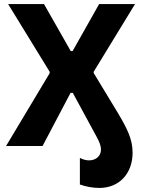

<svg xmlns="http://www.w3.org/2000/svg" viewBox="-20 -720 703 947"><path d="M634 33C634 -31 609 -83 562 -162L442 -360V-366L646 -700H469L338 -468H329L197 -700H20L225 -366V-359L10 0H190L328 -262H339L441 -74C460 -39 478 -10 478 18C478 49 454 71 419 71C405 71 390 67 374 59V190C404 201 440 207 470 207C568 207 634 136 634 33Z"/></svg>

Font: Fixel Display Bold
Style: Bold
Weight: 700
Designer: AlfaBravo + MacPaw
Foundry: Kyrylo Tkachov, Marchela Mozhyna, Serhii Makarenko, Maria Weinstein, Zakhar Kryvoshyya
Version: Version 1.211